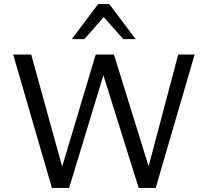

<svg xmlns="http://www.w3.org/2000/svg" viewBox="-20 -927 1025 947"><path d="M664 0 458 -658H542L740 -20H690L859 -658H940L748 0ZM236 0 45 -658H134L310 -20H261L452 -658H521L321 0ZM588 -734 479 -857 464 -907H519L649 -734ZM334 -734 464 -907H519L505 -858L396 -734Z"/></svg>

Font: Ysabeau Office Medium
Style: Regular
Weight: 500
Designer: Christian Thalmann (Catharsis Fonts)
Version: Version 2.001;gftools[0.9.30]; featfreeze: tnum,lnum,ss02